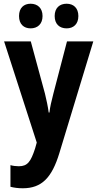

<svg xmlns="http://www.w3.org/2000/svg" viewBox="-20 -769 522 1029"><path d="M82 -683C82 -639 108 -617 144 -617C181 -617 208 -640 208 -683C208 -726 181 -749 144 -749C108 -749 82 -727 82 -683ZM273 -683C273 -640 299 -617 337 -617C374 -617 400 -640 400 -683C400 -726 374 -749 337 -749C300 -749 273 -727 273 -683ZM2 -547 177 -5 168 27C145 97 128 122 81 122C66 122 49 120 36 116V232C55 237 77 240 102 240C204 240 258 183 298 52L480 -547H339L266 -267C256 -228 248 -195 245 -166H241C237 -197 229 -234 221 -267L145 -547Z"/></svg>

Font: Noto Sans Georgian Condensed Bold
Style: Regular
Weight: 700
Width: 3
Designer: Monotype Design Team, Akaki Razmadze
Foundry: Google LLC
Version: Version 2.005